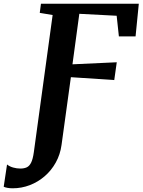

<svg xmlns="http://www.w3.org/2000/svg" viewBox="-128 -763 769 1036"><path d="M-59.5 253Q-75 253 -88.5 250.5Q-102 248 -108 244.5L-90 124.5Q-76.5 135.5 -57 141Q-37.5 146.5 -18 146.5Q2 146.5 16.5 139.8Q31 133 40.2 114Q49.5 95 54.5 58.5L156 -682L86.5 -693.5L93 -743H621L603.5 -566.5H513.5L501.5 -678L300 -688.5L263 -416L502 -427L488.5 -331L254.5 -346.5L204 19.5Q197 70.5 173.2 113.5Q149.5 156.5 113.2 187.8Q77 219 32.8 236Q-11.5 253 -59.5 253Z"/></svg>

Font: Merriweather
Style: Bold Italic
Weight: 700
Italic angle: -7.8°
Version: Version 2.101